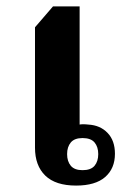

<svg xmlns="http://www.w3.org/2000/svg" viewBox="-20 -572 404 598"><path d="M217 6Q153 6 121 -25.1Q89 -56.2 89 -112V-487L145 -552H228V-184Q231 -185 239 -185Q247 -185 255 -184Q292 -182 315 -158.1Q338 -134.2 338 -93Q338 -47.2 307.5 -20.6Q277 6 217 6ZM237 -42Q263 -42 274.5 -55.7Q286 -69.5 286 -92Q286 -114.5 274.5 -128.3Q263 -142 237 -142Q212 -142 200.5 -128.3Q189 -114.5 189 -92Q189 -69.5 200.5 -55.7Q212 -42 237 -42Z"/></svg>

Font: Noto Serif Thai
Style: Regular
Weight: 400
Designer: Monotype Design Team
Foundry: Monotype Imaging Inc.
Version: Version 2.001